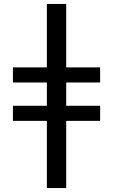

<svg xmlns="http://www.w3.org/2000/svg" viewBox="-20 -758 573 973"><path d="M315.5 195H217.5V-145.5H45.5V-222H217.5V-340H45.5V-416.5H217.5V-738H315.5V-416.5H487.5V-340H315.5V-222H487.5V-145.5H315.5Z"/></svg>

Font: Verano Sans Medium
Style: Regular
Weight: 500
Designer: Lukasz Dziedzic with Adam Twardoch and Botio Nikoltchev
Foundry: tyPoland Lukasz Dziedzic
Version: Version 3.001;December 28, 2019;FontCreator 12.0.0.2547 64-b